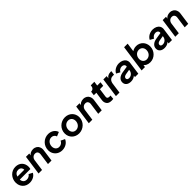

<svg xmlns="http://www.w3.org/2000/svg" viewBox="621 -2897 5049 5049"><g transform="rotate(-45 3145.5 -372.5)"><path d="M304 12C414 12 506 -42 544 -120L440 -174C413 -133 367 -103 307 -103C254 -103 212 -125 191 -168C181 -187 175 -210 174 -235H567C574 -260 578 -286 578 -310C578 -447 488 -556 328 -556C164 -556 40 -419 40 -254C40 -104 144 12 304 12ZM186 -335C187 -339 188 -343 190 -348C210 -409 254 -448 327 -448C383 -448 422 -418 437 -371C440 -360 441 -348 441 -335Z M767 0 811 -319C823 -390 873 -436 939 -436C1003 -436 1033 -393 1033 -343C1033 -336 1033 -329 1032 -322L987 0H1118L1165 -337C1167 -350 1168 -362 1168 -374C1168 -401 1162 -428 1150 -456C1127 -512 1067 -556 984 -556C947 -556 914 -548 884 -533C861 -521 842 -504 827 -482L835 -544H712L636 0Z M1513 12C1631 12 1731 -53 1769 -146L1658 -201C1633 -145 1581 -108 1516 -108C1437 -108 1383 -170 1383 -255C1383 -350 1448 -436 1545 -436C1606 -436 1653 -402 1669 -346L1786 -394C1760 -490 1664 -556 1546 -556C1380 -556 1246 -424 1246 -255C1246 -204 1257 -159 1280 -119C1325 -38 1410 12 1513 12Z M2139 12C2304 12 2443 -122 2443 -288C2443 -445 2324 -556 2170 -556C2002 -556 1866 -424 1866 -256C1866 -100 1985 12 2139 12ZM2140 -108C2058 -108 2003 -169 2003 -254C2003 -355 2072 -436 2169 -436C2251 -436 2306 -375 2306 -290C2306 -190 2236 -108 2140 -108Z M2636 0 2680 -319C2692 -390 2742 -436 2808 -436C2872 -436 2902 -393 2902 -343C2902 -336 2902 -329 2901 -322L2856 0H2987L3034 -337C3036 -350 3037 -362 3037 -374C3037 -401 3031 -428 3019 -456C2996 -512 2936 -556 2853 -556C2816 -556 2783 -548 2753 -533C2730 -521 2711 -504 2696 -482L2704 -544H2581L2505 0Z M3352 6C3369 6 3395 5 3414 0L3424 -112C3408 -109 3397 -109 3385 -109C3319 -109 3310 -141 3310 -169C3310 -176 3311 -183 3312 -191L3345 -427H3469L3485 -544H3362L3379 -668H3246L3241 -630C3234 -577 3195 -544 3142 -544H3135L3119 -427H3212L3179 -190C3177 -177 3176 -165 3176 -154C3176 -110 3190 -72 3217 -41C3244 -10 3289 6 3352 6Z M3646 0 3686 -293C3701 -386 3755 -434 3830 -434H3877L3893 -550H3861C3823 -550 3790 -542 3761 -526C3739 -514 3720 -495 3704 -469L3714 -544H3590L3514 0Z M4066 12C4122 12 4171 -3 4212 -34C4218 -38 4224 -43 4229 -48L4222 0H4347L4396 -354C4398 -364 4398 -374 4398 -383C4398 -411 4390 -438 4375 -465C4343 -517 4270 -556 4182 -556C4072 -556 3977 -501 3936 -417L4039 -359C4064 -408 4114 -444 4174 -444C4229 -444 4266 -410 4266 -373C4266 -369 4266 -364 4265 -360L4263 -345L4091 -318C3971 -300 3887 -239 3887 -136C3887 -40 3962 12 4066 12ZM4249 -244 4246 -224C4238 -150 4175 -88 4096 -88C4053 -88 4023 -107 4023 -144C4023 -187 4061 -211 4110 -220Z M4785 12C4947 12 5077 -124 5077 -290C5077 -439 4969 -556 4818 -556C4778 -556 4742 -548 4709 -533C4696 -527 4684 -520 4673 -512L4707 -757H4575L4469 0H4594L4603 -64C4620 -43 4642 -26 4670 -13C4704 4 4742 12 4785 12ZM4772 -108C4692 -108 4635 -168 4635 -255C4635 -355 4704 -436 4800 -436C4885 -436 4940 -374 4940 -289C4940 -189 4870 -108 4772 -108Z M5318 12C5374 12 5423 -3 5464 -34C5470 -38 5476 -43 5481 -48L5474 0H5599L5648 -354C5650 -364 5650 -374 5650 -383C5650 -411 5642 -438 5627 -465C5595 -517 5522 -556 5434 -556C5324 -556 5229 -501 5188 -417L5291 -359C5316 -408 5366 -444 5426 -444C5481 -444 5518 -410 5518 -373C5518 -369 5518 -364 5517 -360L5515 -345L5343 -318C5223 -300 5139 -239 5139 -136C5139 -40 5214 12 5318 12ZM5501 -244 5498 -224C5490 -150 5427 -88 5348 -88C5305 -88 5275 -107 5275 -144C5275 -187 5313 -211 5362 -220Z M5852 0 5896 -319C5908 -390 5958 -436 6024 -436C6088 -436 6118 -393 6118 -343C6118 -336 6118 -329 6117 -322L6072 0H6203L6250 -337C6252 -350 6253 -362 6253 -374C6253 -401 6247 -428 6235 -456C6212 -512 6152 -556 6069 -556C6032 -556 5999 -548 5969 -533C5946 -521 5927 -504 5912 -482L5920 -544H5797L5721 0Z"/></g></svg>

Font: Plus Jakarta Sans
Style: Bold Italic
Weight: 700
Italic angle: -8°
Designer: Gumpita Rahayu
Foundry: Tokotype
Version: Version 2.071;gftools[0.9.30]